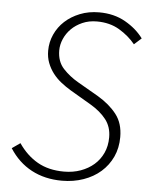

<svg xmlns="http://www.w3.org/2000/svg" viewBox="-50 -713 596 767"><g transform="rotate(5 247.5 -329.5)"><path d="M227 12Q158 12 104.5 -16.5Q51 -45 16 -100L49 -123Q81 -76 125.5 -50.5Q170 -25 232 -25Q268 -25 298.5 -36Q329 -47 351.5 -66.5Q374 -86 387 -114Q400 -142 400 -177Q400 -219 377 -248.5Q354 -278 315 -301L230 -351Q210 -363 191 -378Q172 -393 158 -411.5Q144 -430 135.5 -452Q127 -474 127 -501Q127 -535 141 -566Q155 -597 180 -620Q205 -643 240 -657Q275 -671 317 -671Q377 -671 422.5 -645Q468 -619 495 -582L466 -556Q440 -588 401.5 -611Q363 -634 311 -634Q279 -634 253 -622.5Q227 -611 209 -593Q191 -575 181 -552Q171 -529 171 -506Q171 -461 197 -433Q223 -405 258 -385L341 -337Q388 -309 416 -273Q444 -237 444 -182Q444 -138 427.5 -102.5Q411 -67 382 -41.5Q353 -16 313 -2Q273 12 227 12Z"/></g></svg>

Font: TypoPRO Source Sans Pro
Style: Italic
Weight: 300
Italic angle: -11°
Designer: Paul D. Hunt
Foundry: Adobe Systems Incorporated
Version: Version 1.075;PS 2.000;hotconv 1.0.86;makeotf.lib2.5.63406